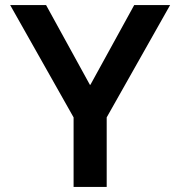

<svg xmlns="http://www.w3.org/2000/svg" viewBox="-20 -734 708 754"><path d="M20 -714H161L333 -401H335L507 -714H648L399 -273V0H269V-273Z"/></svg>

Font: Non Bureau Medium
Style: Regular
Weight: 500
Designer: Jona Saucedo
Foundry: Non Foundry
Version: Version 1.000; ttfautohint (v1.8.4)